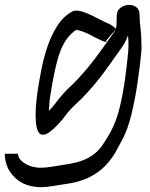

<svg xmlns="http://www.w3.org/2000/svg" viewBox="-107 -563 625 798"><path d="M-32 76Q-32 96 -9.5 112.5Q13 129 45 133Q48 134 52.5 134Q57 134 61 134Q84 134 108 130Q132 126 151 123Q221 114 258 94Q295 74 314.5 46.5Q334 19 350 -10Q375 -54 389.5 -112.5Q404 -171 412.5 -233.5Q421 -296 426 -350Q426 -355 426.5 -361.5Q427 -368 427 -375Q427 -385 426.5 -395.5Q426 -406 425 -416Q417 -391 396 -361Q363 -314 328 -266Q293 -218 253 -175Q231 -151 207.5 -129.5Q184 -108 165 -83Q164 -81 154 -68.5Q144 -56 129.5 -41Q115 -26 99.5 -14.5Q84 -3 72 -3Q63 -3 57 -9Q41 -25 41 -84Q41 -113 44 -141Q47 -169 49 -183Q55 -221 64 -269Q73 -317 89 -365.5Q105 -414 130 -454Q155 -494 193 -515Q200 -519 209 -519Q225 -519 246 -511Q267 -503 285.5 -493.5Q304 -484 312 -480Q325 -473 344.5 -464.5Q364 -456 374 -443Q378 -453 378 -483V-496Q378 -518 392.5 -529.5Q407 -541 425.5 -542.5Q444 -544 458.5 -534Q473 -524 473 -502Q473 -477 477 -445Q481 -413 481 -375Q481 -367 481 -358Q481 -349 480 -343Q474 -282 464 -215Q454 -148 439 -86.5Q424 -25 401 18Q389 41 373 69.5Q357 98 331 125.5Q305 153 263.5 174Q222 195 158 203Q136 206 110.5 210.5Q85 215 61 215Q55 215 50 214.5Q45 214 38 213Q-16 207 -51.5 168.5Q-87 130 -87 76ZM219 -445Q219 -445 219 -445ZM103 -171Q100 -154 98.5 -136.5Q97 -119 96 -102Q110 -116 122 -132Q153 -173 175 -193.5Q197 -214 213 -231Q257 -278 290.5 -323Q324 -368 352 -408Q360 -420 365 -426.5Q370 -433 373 -440L334 -394Q340 -387 328 -390Q316 -393 287 -408Q284 -410 269.5 -417.5Q255 -425 238 -431.5Q221 -438 209 -438H210Q214 -442 214 -442Q184 -423 164 -391.5Q144 -360 130 -307Q116 -254 103 -171Z"/></svg>

Font: Syne
Style: Italic
Weight: 400
Italic angle: -9°
Designer: Lucas Descroix
Foundry: Bonjour Monde
Version: Version 2.000; ttfautohint (v1.8.3)